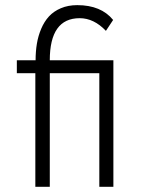

<svg xmlns="http://www.w3.org/2000/svg" viewBox="-20 -720 553 740"><path d="M116.2 0V-438H44.9V-487.8H117.2Q117.2 -521.5 122.1 -551.3Q127 -581.1 138.7 -608.9Q150.4 -636.7 168.5 -656.5Q186.5 -676.3 214.4 -688.2Q242.2 -700.2 277.8 -700.2Q369.6 -700.2 416 -643.1L388.2 -601.1Q341.8 -649.9 287.1 -649.9Q171.9 -649.9 171.9 -487.8H417V0H362.8V-438H171.9V0Z"/></svg>

Font: HK Grotesk Light
Style: Regular
Weight: 300
Designer: Alfredo Marco Pradil and Stefan Peev
Foundry: Hanken Design Co.
Version: Version 1.045;PS 001.045;hotconv 1.0.88;makeotf.lib2.5.64775